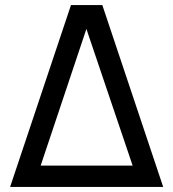

<svg xmlns="http://www.w3.org/2000/svg" viewBox="-20 -740 686 760"><path d="M20 0H626L385 -720H261ZM141 -84.5 322 -625.5 505 -84.5Z"/></svg>

Font: Eudonet Medium
Style: Regular
Weight: 500
Designer: Mikhail Sharanda
Foundry: Mikhail Sharanda
Version: Version 4.503;Glyphs 3.1.2 (3151)